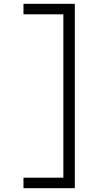

<svg xmlns="http://www.w3.org/2000/svg" viewBox="-20 -843 540 1006"><path d="M103 143V88H312V-768H103V-823H372V143Z"/></svg>

Font: Iosevka Custom Light
Style: Regular
Weight: 300
Monospace: yes
Designer: Belleve Invis
Foundry: Belleve Invis
Version: Version 27.3.5